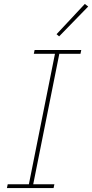

<svg xmlns="http://www.w3.org/2000/svg" viewBox="-20 -951 466 971"><path d="M426 -918 279 -767 266 -778 409 -931ZM251 0H15L19 -19H126L258 -679H151L155 -698H391L387 -679H280L148 -19H255Z"/></svg>

Font: IBM Plex Sans Thin
Style: Italic
Weight: 100
Italic angle: -11.31°
Designer: Mike Abbink, Paul van der Laan, Pieter van Rosmalen
Foundry: Bold Monday
Version: Version 3.0